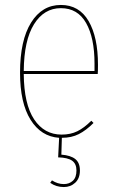

<svg xmlns="http://www.w3.org/2000/svg" viewBox="-20 -548 471 776"><path d="M375 -249H76Q77 -127 118 -65.5Q159 -4 229 -4Q265 -4 292.5 -17.5Q320 -31 349 -60L358 -51Q328 -21 298.5 -6Q269 9 230 9L228 77Q266 80 284.5 95Q303 110 303 141Q303 173 284 190.5Q265 208 238 208Q207 208 183 191L190 181Q213 196 238 196Q260 196 274.5 182.5Q289 169 289 141Q289 114 271.5 101.5Q254 89 215 88L219 9Q146 4 103.5 -64Q61 -132 61 -254Q61 -385 105.5 -456.5Q150 -528 226 -528Q300 -528 338 -463Q376 -398 376 -286Q376 -260 375 -249ZM362 -291Q362 -395 328 -455Q294 -515 226 -515Q158 -515 117.5 -450Q77 -385 76 -261H362Z"/></svg>

Font: Fira Sans Compressed Hair
Style: Regular
Weight: 100
Width: 1
Designer: bBox Type GmbH & Carrois Corporate GbR & Edenspiekermann AG
Foundry: bBox Type GmbH & Carrois Corporate GbR & Edenspiekermann AG
Version: Version 4.301